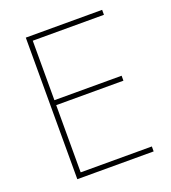

<svg xmlns="http://www.w3.org/2000/svg" viewBox="-131 -812 812 910"><g transform="rotate(-20 275.0 -357.0)"><path d="M488 0H103V-714H488V-689H129V-389H468V-364H129V-25H488Z"/></g></svg>

Font: Noto Sans Syriac Western Thin
Style: Regular
Weight: 100
Designer: Patrick Giasson and the Monotype Design Team
Foundry: Monotype Imaging Inc.
Version: Version 3.000; ttfautohint (v1.8.4.7-5d5b)